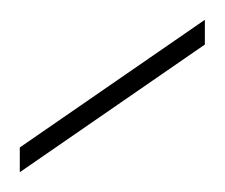

<svg xmlns="http://www.w3.org/2000/svg" viewBox="-20 -713 227 194"><path d="M0 -539V-564L187 -693V-668Z"/></svg>

Font: DM Sans 36pt Thin
Style: Regular
Weight: 250
Designer: Colophon Foundry, Jonny Pinhorn
Foundry: Colophon Foundry
Version: Version 4.004;gftools[0.9.30]